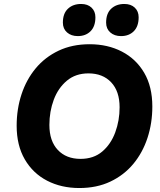

<svg xmlns="http://www.w3.org/2000/svg" viewBox="-20 -937 805 968"><path d="M380 11Q289 11 217.5 -26Q146 -63 105 -133.5Q64 -204 64 -303Q64 -387 88.5 -461.5Q113 -536 160 -592.5Q207 -649 275.5 -681.5Q344 -714 432 -714Q523 -714 594.5 -677Q666 -640 707 -570Q748 -500 748 -400Q748 -316 723.5 -241.5Q699 -167 652 -110.5Q605 -54 536.5 -21.5Q468 11 380 11ZM386 -136Q452 -136 495.5 -173Q539 -210 561 -269.5Q583 -329 583 -396Q583 -477 540.5 -522Q498 -567 426 -567Q361 -567 317 -530Q273 -493 251 -434Q229 -375 229 -307Q229 -226 271.5 -181Q314 -136 386 -136ZM590 -755Q557 -755 536 -773.5Q515 -792 515 -823Q515 -869 540.5 -893Q566 -917 607 -917Q640 -917 659.5 -898.5Q679 -880 679 -850Q679 -804 654.5 -779.5Q630 -755 590 -755ZM372 -755Q339 -755 318 -773.5Q297 -792 297 -823Q297 -869 322.5 -893Q348 -917 389 -917Q422 -917 441.5 -898.5Q461 -880 461 -850Q461 -804 436.5 -779.5Q412 -755 372 -755Z"/></svg>

Font: Prodigy Sans
Style: Bold Italic
Weight: 700
Italic angle: -13°
Designer: Wei Huang
Foundry: Wei Huang
Version: Version 1.003; ttfautohint (v1.8.3)